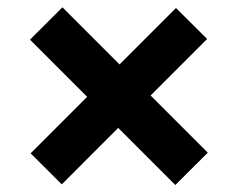

<svg xmlns="http://www.w3.org/2000/svg" viewBox="-20 -601 660 533"><path d="M153.3 -580.7 556.8 -177.2 466.7 -87.4 63.2 -490.9ZM65 -175.3 468.5 -578.8 555 -492.8 151.5 -89.2Z"/></svg>

Font: Monaspace Krypton Var
Style: Regular
Weight: 400
Designer: Riley Cran and the Lettermatic Team
Version: Version 1.101 (Monaspace Krypton Var)